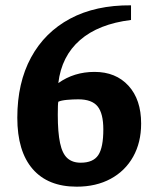

<svg xmlns="http://www.w3.org/2000/svg" viewBox="-20 -686 585 721"><path d="M268 15Q160 15 102.5 -51.5Q45 -118 45 -244Q45 -375 96.5 -470Q148 -565 243.5 -616Q339 -667 472 -666V-611Q350 -596 280.5 -535.5Q211 -475 199 -374Q258 -416 335 -416Q415 -416 462.5 -364Q510 -312 510 -222Q510 -151 480 -97.5Q450 -44 395.5 -14.5Q341 15 268 15ZM283 -75Q330 -75 349 -103.5Q368 -132 368 -200Q368 -260 346.5 -286.5Q325 -313 274 -313Q253 -313 231.5 -311Q210 -309 199 -304Q198 -301 197.5 -288Q197 -275 197 -255Q197 -189 205.5 -149Q214 -109 233 -92Q252 -75 283 -75Z"/></svg>

Font: Faustina Light
Style: Bold
Weight: 700
Version: Version 1.200